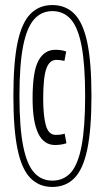

<svg xmlns="http://www.w3.org/2000/svg" viewBox="-20 -730 415 760"><path d="M187 -710Q240 -710 274.5 -675Q309 -640 325.5 -561.5Q342 -483 342 -350Q342 -218 325.5 -139Q309 -60 274.5 -25Q240 10 187 10Q135 10 100.5 -25Q66 -60 49.5 -139Q33 -218 33 -350Q33 -483 49.5 -561.5Q66 -640 100.5 -675Q135 -710 187 -710ZM187 -15Q232 -15 260.5 -47Q289 -79 303 -153Q317 -227 317 -350Q317 -474 303 -547.5Q289 -621 260.5 -653.5Q232 -686 187 -686Q144 -686 115 -653.5Q86 -621 71.5 -547.5Q57 -474 57 -350Q57 -227 71.5 -153Q86 -79 115 -47Q144 -15 187 -15ZM109 -340Q109 -448 132.5 -490.5Q156 -533 199 -533Q209 -533 220.5 -531.5Q232 -530 242 -526L235 -489Q227 -491 218.5 -492Q210 -493 203 -493Q176 -493 163.5 -458.5Q151 -424 151 -339Q151 -272 161.5 -234Q172 -196 201 -196Q207 -196 217.5 -197Q228 -198 236 -201L243 -163Q232 -159 219.5 -157.5Q207 -156 198 -156Q109 -156 109 -340Z"/></svg>

Font: Georama Extra Condensed Light
Style: Regular
Weight: 300
Width: 2
Designer: Jean-Baptiste Levee
Foundry: Production Type
Version: Version 1.000